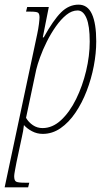

<svg xmlns="http://www.w3.org/2000/svg" viewBox="-55 -566 461 826"><path d="M105 -419Q110 -442 112.5 -462.5Q115 -483 115 -491Q115 -507 108.5 -511.5Q102 -516 75 -516H57L62 -536H155L129 -405H133Q174 -479 207.5 -512.5Q241 -546 283 -546Q322 -546 340.5 -505.5Q359 -465 359 -388Q359 -337 348.5 -282Q338 -227 318 -175Q298 -123 269.5 -81Q241 -39 205.5 -14.5Q170 10 129 10Q104 10 82.5 -1.5Q61 -13 48 -28Q45 -1 39 24L16 132Q13 148 9.5 166.5Q6 185 6 192Q6 211 14.5 215.5Q23 220 51 220H71L66 240H-35ZM128 -15Q171 -15 208 -49.5Q245 -84 272.5 -140Q300 -196 315.5 -261Q331 -326 331 -387Q331 -455 317 -488Q303 -521 279 -521Q254 -521 230.5 -502Q207 -483 185.5 -452.5Q164 -422 146.5 -387Q129 -352 117.5 -320Q106 -288 101 -267L57 -59Q68 -40 86.5 -27.5Q105 -15 128 -15Z"/></svg>

Font: Noto Serif ExtraCondensed Thin
Style: Italic
Weight: 100
Width: 2
Italic angle: -12°
Designer: Monotype Design Team
Foundry: Monotype Imaging Inc.
Version: Version 2.013